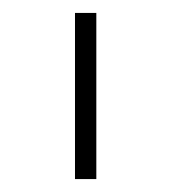

<svg xmlns="http://www.w3.org/2000/svg" viewBox="-20 -760 265 297"><path d="M129 -483V-740H96V-483Z"/></svg>

Font: IBM Plex Thai Looped ExtraLight
Style: Regular
Weight: 200
Designer: Mike Abbink, Paul van der Laan, Pieter van Rosmalen, Ben Mitchell, Mark Frömberg
Foundry: Bold Monday
Version: Version 1.0